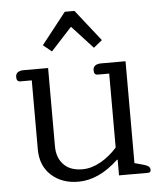

<svg xmlns="http://www.w3.org/2000/svg" viewBox="-53 -771 702 830"><g transform="rotate(-5 298.5 -356.5)"><path d="M152 -589 259 -725H301L408 -589L371 -559L280 -658L189 -559ZM91 -143V-442H41Q25 -442 25 -462Q25 -476 34.5 -482.5Q44 -489 60 -489H166V-149Q166 -100 194.5 -70Q223 -40 276 -40Q315 -40 354.5 -62Q394 -84 427 -121V-442H377Q361 -442 361 -462Q361 -476 370.5 -482.5Q380 -489 396 -489H502V-47L542 -36Q556 -32 562.5 -26.5Q569 -21 569 -12Q569 0 557 0H431V-68H428Q343 12 254 12Q183 12 137 -29.5Q91 -71 91 -143Z"/></g></svg>

Font: Maitree
Style: Regular
Weight: 400
Designer: CadsonDemak Team
Foundry: CadsonDemak
Version: Version 1.000